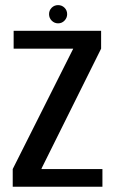

<svg xmlns="http://www.w3.org/2000/svg" viewBox="-20 -712 448 732"><path d="M28.5 0H370.5V-67.5H138.5V-70L365.5 -526.5V-594.5H32V-526.5H259V-526L28.5 -67.5ZM201.5 -623Q216 -623 226 -633.5Q236 -644 236 -658Q236 -672.5 226 -682.5Q216 -692.5 201.5 -692.5Q187 -692.5 177 -682.5Q167 -672.5 167 -658Q167 -643.5 177.2 -633.2Q187.5 -623 201.5 -623Z"/></svg>

Font: Anybody SemiCondensed
Style: Regular
Weight: 400
Width: 4
Version: Version 1.113;gftools[0.9.25]